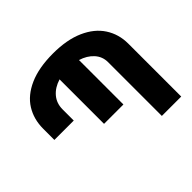

<svg xmlns="http://www.w3.org/2000/svg" viewBox="-171 -982 1204 1204"><g transform="rotate(-45 431.5 -380.0)"><path d="M806.6 -469.2V0H634.8V-477.1Q634.8 -526.4 602.1 -562.5Q569.3 -598.6 515.1 -615.2V-221.2H343.3V-615.7Q287.6 -598.6 255.6 -560.8Q223.6 -522.9 223.6 -469.2V-370.1H51.8V-469.2Q51.8 -553.7 92.5 -619.1Q133.3 -684.6 218 -722.2Q302.7 -759.8 429.2 -759.8Q551.3 -759.8 636.2 -722.2Q721.2 -684.6 763.9 -618.7Q806.6 -552.7 806.6 -469.2Z"/></g></svg>

Font: Mardoto Black
Style: Regular
Weight: 900
Designer: Christian Robertson, Vahan Hovhannisyan
Foundry: Google
Version: Version 1.000